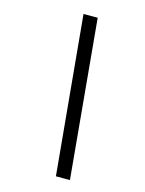

<svg xmlns="http://www.w3.org/2000/svg" viewBox="-141 -893 866 1144"><g transform="rotate(15 292.0 -321.5)"><path d="M319.5 167 228 -810H315.5L406 167Z"/></g></svg>

Font: Libre Caslon Text
Style: Italic
Weight: 400
Italic angle: -22.583°
Designer: Pablo Impallari, Rodrigo Fuenzalida, Katja Schimmel
Foundry: Pablo Impallari, Rodrigo Fuenzalida
Version: Version 2.000